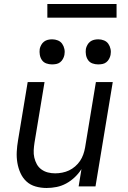

<svg xmlns="http://www.w3.org/2000/svg" viewBox="-20 -929 640 957"><path d="M212 8Q184 8 157.5 0.5Q131 -7 112 -24.5Q93 -42 82 -66.5Q71 -91 66.5 -118Q62 -145 63.5 -173Q65 -201 70 -230L118 -520H202L152 -218Q149 -199 148 -180Q147 -161 151 -143.5Q155 -126 163.5 -110.5Q172 -95 186.5 -84.5Q201 -74 218.5 -69.5Q236 -65 255 -65Q272 -65 290 -68.5Q308 -72 324 -79.5Q340 -87 354.5 -99.5Q369 -112 379 -127Q389 -142 395 -159Q401 -176 404 -193L458 -520H542L456 0H372L386 -86Q372 -64 352.5 -45.5Q333 -27 310 -14.5Q287 -2 262 3Q237 8 212 8ZM469 -608Q454 -608 440.5 -613Q427 -618 419 -629.5Q411 -641 408.5 -655.5Q406 -670 408 -685Q410 -695 415.5 -705Q421 -715 429.5 -721.5Q438 -728 448.5 -730.5Q459 -733 470 -733Q485 -733 498.5 -727.5Q512 -722 520 -710.5Q528 -699 531 -684.5Q534 -670 531 -655Q529 -645 523.5 -635Q518 -625 509.5 -618.5Q501 -612 490.5 -610Q480 -608 469 -608ZM239 -608Q224 -608 210.5 -613Q197 -618 189 -629.5Q181 -641 178.5 -655.5Q176 -670 178 -685Q180 -695 185.5 -705Q191 -715 199.5 -721.5Q208 -728 218.5 -730.5Q229 -733 240 -733Q255 -733 268.5 -727.5Q282 -722 290 -710.5Q298 -699 301 -684.5Q304 -670 301 -655Q299 -645 293.5 -635Q288 -625 279.5 -618.5Q271 -612 260.5 -610Q250 -608 239 -608ZM216 -841V-909H561V-841Z"/></svg>

Font: Iosevka Custom Oblique
Style: Regular
Weight: 400
Italic angle: -9°
Designer: Belleve Invis
Foundry: Belleve Invis
Version: Version 27.0.1